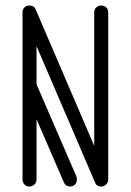

<svg xmlns="http://www.w3.org/2000/svg" viewBox="-20 -679 476 699"><path d="M258 -37Q260 -32 260 -25Q260 -15 253 -7.5Q246 0 236 0Q219 0 213 -14L113 -245V-25Q113 -15 105.5 -7.5Q98 0 87 0Q76 0 69 -7.5Q62 -15 62 -25V-634Q62 -645 69 -652Q76 -659 87 -659Q88 -659 89 -659Q106 -658 111 -642L323 -148V-634Q323 -645 330.5 -652Q338 -659 349 -659Q359 -659 366.5 -652Q374 -645 374 -634V-25Q374 -15 366.5 -7.5Q359 0 349 0Q347 0 346 0Q330 -1 325 -17L113 -511V-372Z"/></svg>

Font: Libertine Sup
Style: Regular
Weight: 400
Designer: Bastien Sozeau
Foundry: NBR — Bastien Sozeau
Version: Version 2.003; ttfautohint (v1.8.4.7-5d5b);gftools[0.9.33]